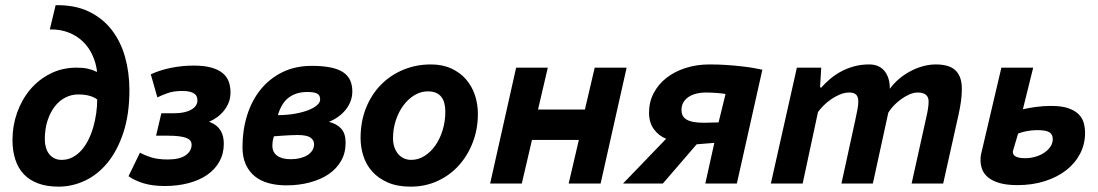

<svg xmlns="http://www.w3.org/2000/svg" viewBox="-20 -696 4165 728"><path d="M270 -439.5Q295.9 -439.5 314 -435.3Q332 -431.2 344.2 -424.3H348.1Q343.8 -458 330.3 -487.3Q316.9 -516.6 294.4 -538.3Q272 -560.1 240.7 -572.5Q209.5 -585 168.9 -584.5L190.9 -676.3Q263.2 -677.7 315.9 -652.6Q368.7 -627.4 403.1 -583.3Q437.5 -539.1 454.1 -480Q470.7 -420.9 470.7 -355Q470.7 -262.7 448 -193.8Q425.3 -125 387.9 -79.3Q350.6 -33.7 302.2 -11Q253.9 11.7 202.1 11.7Q157.7 11.7 124.8 -0.5Q91.8 -12.7 70.3 -35.4Q48.8 -58.1 38.1 -91.1Q27.3 -124 27.3 -165Q27.3 -219.2 44.9 -268.8Q62.5 -318.4 94.2 -356.2Q126 -394 170.9 -416.7Q215.8 -439.5 270 -439.5ZM213.4 -89.8Q236.8 -89.8 255.9 -100.1Q274.9 -110.4 289.8 -127.4Q304.7 -144.5 315.9 -167.5Q327.1 -190.4 334.2 -215.8Q341.3 -241.2 345 -267.8Q348.6 -294.4 348.6 -318.8Q323.7 -337.9 275.9 -337.9Q251 -337.9 228.3 -326.4Q205.6 -314.9 188.2 -293Q170.9 -271 160.4 -239.3Q149.9 -207.5 149.9 -167.5Q149.9 -151.9 153.8 -137.7Q157.7 -123.5 165.5 -113Q173.3 -102.5 185.3 -96.2Q197.3 -89.8 213.4 -89.8Z M571.8 -181.6 591.8 -266.6H641.6Q661.1 -266.6 677 -270Q692.9 -273.4 704.3 -279.8Q715.8 -286.1 722.2 -294.9Q728.5 -303.7 728.5 -314.9Q728.5 -321.8 726.6 -328.1Q724.6 -334.5 718.5 -339.6Q712.4 -344.7 700.9 -347.9Q689.5 -351.1 670.9 -351.1Q637.7 -351.1 614.5 -342.5Q591.3 -334 576.7 -326.7L551.8 -414.1Q584.5 -429.7 627 -438.5Q669.4 -447.3 714.4 -447.3Q753.9 -447.3 780.5 -439.9Q807.1 -432.6 823.5 -419.4Q839.8 -406.2 846.9 -387.5Q854 -368.7 854 -345.2Q854 -325.7 847.7 -308.8Q841.3 -292 830.3 -277.8Q819.3 -263.7 804.7 -252.7Q790 -241.7 772.9 -234.4Q788.6 -228.5 799.3 -220Q810.1 -211.4 816.7 -200.4Q823.2 -189.5 825.9 -177Q828.6 -164.6 828.6 -150.9Q828.6 -113.3 812 -83.5Q795.4 -53.7 765.9 -33.2Q736.3 -12.7 695.1 -1.7Q653.8 9.3 605 9.3Q559.1 9.3 525.4 -0.7Q491.7 -10.7 467.3 -27.8L510.7 -117.2Q528.8 -106.9 554.2 -99.1Q579.6 -91.3 616.2 -91.3Q661.1 -91.3 683.8 -107.2Q706.5 -123 706.5 -147.9Q706.5 -155.8 702.4 -161.9Q698.2 -168 688 -172.4Q677.7 -176.8 659.7 -179.2Q641.6 -181.6 613.8 -181.6Z M899.4 -138.7Q899.4 -201.7 916.7 -257.8Q934.1 -314 967.5 -355.7Q1001 -397.5 1050 -421.9Q1099.1 -446.3 1162.6 -446.3Q1205.6 -446.3 1235.1 -439.9Q1264.6 -433.6 1282.5 -421.1Q1300.3 -408.7 1308.1 -390.6Q1315.9 -372.6 1315.9 -349.1Q1315.9 -330.1 1309.3 -312.5Q1302.7 -294.9 1290.8 -280Q1278.8 -265.1 1262.5 -253.4Q1246.1 -241.7 1227.1 -233.9Q1257.3 -226.6 1273.9 -208Q1290.5 -189.5 1290.5 -154.3Q1290.5 -116.2 1273.4 -86.2Q1256.3 -56.2 1226.1 -35.6Q1195.8 -15.1 1154.5 -4.2Q1113.3 6.8 1065.4 6.8Q1030.3 6.8 999.8 -1.2Q969.2 -9.3 947 -26.9Q924.8 -44.4 912.1 -72Q899.4 -99.6 899.4 -138.7ZM1018.6 -179.2Q1014.6 -166.5 1013.7 -158.2Q1012.7 -149.9 1012.7 -144Q1012.7 -118.7 1031 -105.5Q1049.3 -92.3 1083 -92.3Q1101.1 -92.3 1117.2 -96.2Q1133.3 -100.1 1145.3 -107.4Q1157.2 -114.7 1164.1 -125.5Q1170.9 -136.2 1170.9 -149.9Q1170.9 -164.6 1157 -174.3Q1143.1 -184.1 1107.4 -184.1Q1094.2 -184.1 1081.3 -183.3Q1068.4 -182.6 1056.4 -181.9Q1044.4 -181.2 1034.7 -180.4Q1024.9 -179.7 1018.6 -179.2ZM1033.7 -259.3Q1071.8 -259.8 1101.6 -265.4Q1131.3 -271 1151.9 -279.5Q1172.4 -288.1 1183.1 -298.1Q1193.8 -308.1 1193.8 -317.9Q1193.8 -324.7 1192.1 -330.1Q1190.4 -335.4 1185.3 -339.4Q1180.2 -343.3 1170.4 -345.2Q1160.6 -347.2 1144.5 -347.2Q1104 -347.2 1075.7 -326.7Q1047.4 -306.2 1033.7 -259.3Z M1347.2 -172.4Q1347.2 -235.4 1367.9 -286.9Q1388.7 -338.4 1424.8 -375Q1460.9 -411.6 1509.5 -431.6Q1558.1 -451.7 1613.8 -451.7Q1657.7 -451.7 1691.2 -436.3Q1724.6 -420.9 1747.1 -395Q1769.5 -369.1 1780.8 -335.2Q1792 -301.3 1792 -264.2Q1792 -207 1772.9 -157Q1753.9 -106.9 1720.2 -69.3Q1686.5 -31.7 1639.6 -10Q1592.8 11.7 1537.1 11.7Q1486.3 11.7 1450.2 -4.2Q1414.1 -20 1391.1 -45.9Q1368.2 -71.8 1357.7 -104.7Q1347.2 -137.7 1347.2 -172.4ZM1470.2 -171.9Q1470.2 -153.3 1475.3 -138.2Q1480.5 -123 1489.5 -112.3Q1498.5 -101.6 1511.2 -95.7Q1523.9 -89.8 1539.1 -89.8Q1565.9 -89.8 1589.4 -104.5Q1612.8 -119.1 1630.4 -144Q1647.9 -168.9 1658.2 -202.1Q1668.5 -235.4 1668.5 -272.9Q1668.5 -289.6 1665 -303.7Q1661.6 -317.9 1653.8 -328.1Q1646 -338.4 1633.3 -344Q1620.6 -349.6 1602.5 -349.6Q1575.2 -349.6 1551.3 -335Q1527.3 -320.3 1509.3 -295.9Q1491.2 -271.5 1480.7 -239.3Q1470.2 -207 1470.2 -171.9Z M2174.8 -165.5H1997.1L1958.5 0H1838.4L1937 -439.5H2057.1L2020 -280.8H2197.8L2234.9 -439.5H2356L2257.3 0H2136.2Z M2688.5 -154.3 2621.6 -148.9 2493.2 0H2342.3L2505.9 -169.9Q2478 -180.7 2459.5 -205.8Q2440.9 -231 2440.9 -269Q2440.9 -309.1 2458.5 -342.8Q2476.1 -376.5 2506.8 -400.6Q2537.6 -424.8 2579.6 -438.2Q2621.6 -451.7 2670.4 -451.7Q2705.6 -451.7 2736.6 -449.5Q2767.6 -447.3 2793.2 -444.3Q2818.8 -441.4 2838.4 -438Q2857.9 -434.6 2870.6 -431.6L2773.9 0H2654.3ZM2704.6 -231.9 2731 -339.4Q2728.5 -340.3 2720.2 -341.3Q2711.9 -342.3 2700.9 -343.3Q2689.9 -344.2 2678.5 -344.7Q2667 -345.2 2657.7 -345.2Q2636.7 -345.2 2619.6 -340.8Q2602.5 -336.4 2590.1 -327.9Q2577.6 -319.3 2570.8 -307.1Q2564 -294.9 2564 -278.8Q2564 -267.1 2568.4 -258.1Q2572.8 -249 2582.8 -242.9Q2592.8 -236.8 2609.4 -233.6Q2626 -230.5 2650.9 -230.5Z M3170.4 0 3222.7 -239.7Q3228 -263.2 3231.2 -281Q3234.4 -298.8 3234.4 -311.5Q3234.4 -328.6 3226.3 -336.9Q3218.3 -345.2 3199.7 -345.2Q3182.1 -345.2 3164.3 -337.6Q3146.5 -330.1 3130.6 -319.1Q3114.7 -308.1 3101.8 -294.9Q3088.9 -281.7 3081.5 -271L3023.4 0H2902.8L3001.5 -439.5H3093.8L3089.4 -364.7H3092.8V-362.8Q3107.9 -379.9 3126.7 -396Q3145.5 -412.1 3168.5 -424.6Q3191.4 -437 3218 -444.3Q3244.6 -451.7 3275.4 -451.7Q3313.5 -451.7 3333.7 -426.8Q3354 -401.9 3354 -359.4Q3368.2 -378.9 3387.7 -395.8Q3407.2 -412.6 3430.2 -425Q3453.1 -437.5 3478.3 -444.6Q3503.4 -451.7 3528.3 -451.7Q3550.8 -451.7 3569.1 -447Q3587.4 -442.4 3600.1 -431.6Q3612.8 -420.9 3619.9 -403.1Q3627 -385.3 3627 -358.9Q3627 -336.9 3623.8 -312.7Q3620.6 -288.6 3614.3 -260.3L3556.2 0H3436.5L3492.7 -253.4Q3501 -289.6 3501 -311Q3501 -345.2 3459.5 -345.2Q3443.8 -345.2 3426.8 -337.4Q3409.7 -329.6 3394.3 -318.1Q3378.9 -306.6 3366.7 -293.2Q3354.5 -279.8 3348.1 -268.6L3289.6 0Z M3822.8 -130.4Q3821.3 -125 3820.8 -123.3Q3820.3 -121.6 3820.3 -121.1Q3819.3 -96.2 3867.2 -96.2Q3886.7 -96.2 3905.5 -101.6Q3924.3 -106.9 3939 -116.7Q3953.6 -126.5 3962.6 -139.6Q3971.7 -152.8 3971.7 -168.5Q3971.7 -187 3958.5 -194.8Q3945.3 -202.6 3912.1 -202.6Q3892.1 -202.6 3872.6 -198.7Q3853 -194.8 3840.3 -189.5ZM3858.4 -281.7Q3878.9 -286.6 3907.5 -290.5Q3936 -294.4 3965.3 -294.4Q4006.3 -294.4 4031.5 -285.4Q4056.6 -276.4 4070.6 -262Q4084.5 -247.6 4089.4 -229.2Q4094.2 -210.9 4094.2 -191.9Q4094.2 -149.9 4075.7 -113.8Q4057.1 -77.6 4023.2 -51Q3989.3 -24.4 3942.1 -9.3Q3895 5.9 3837.9 5.9Q3796.9 5.9 3770 -2Q3743.2 -9.8 3727.1 -22.9Q3710.9 -36.1 3704.3 -53.2Q3697.8 -70.3 3697.8 -88.9Q3697.8 -99.6 3699.2 -108.4L3776.9 -439.5H3897.5Z"/></svg>

Font: PT Astra Sans
Style: Bold Italic
Weight: 700
Italic angle: -16°
Designer: A.Korolkova, I. Chaeva
Foundry: ParaType Ltd
Version: Version 1.002W